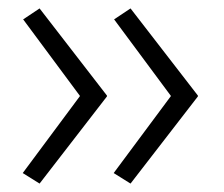

<svg xmlns="http://www.w3.org/2000/svg" viewBox="-20 -489 531 456"><path d="M290 -53 250 -78 386 -261 251 -443 290 -469 450 -262V-260ZM74 -53 34 -78 170 -261 35 -443 74 -469 234 -262V-260Z"/></svg>

Font: Lexend ExtraLight
Style: Regular
Weight: 200
Designer: Bonnie Shaver-Troup, Thomas Jockin
Foundry: Lexend
Version: Version 1.007; ttfautohint (v1.8.3)